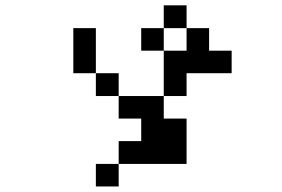

<svg xmlns="http://www.w3.org/2000/svg" viewBox="-20 -796 1040 707"><path d="M500 -609.4V-692.4H583V-609.4ZM333 -109.4V-192.4H417V-109.4ZM250 -526.4V-692.4H333V-526.4H417V-442.4H333V-526.4ZM583 -609.4H667V-692.4H583V-776.4H667V-692.4H750V-609.4H833V-526.4H667V-442.4H583ZM583 -442.4V-359.4H667V-192.4H417V-276.4H500V-359.4H417V-442.4Z"/></svg>

Font: KH Dot Dougenzaka 12
Style: Regular
Weight: 400
Designer: Original version for X68000 by Keitarou Hiraki (http://hp.vector.co.jp/authors/VA000874/) / TrueType conversion by Homem
Version: Version 1.00.20150527